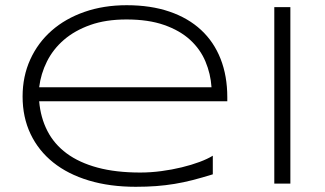

<svg xmlns="http://www.w3.org/2000/svg" viewBox="-20 -698 1237 730"><path d="M789.1 -35.2Q748 -22.5 712.9 -13.4Q677.7 -4.4 643.6 1.2Q609.4 6.8 574 9.5Q538.6 12.2 496.1 12.2Q397.5 12.2 317.9 -11.7Q238.3 -35.6 182.4 -80.3Q126.5 -125 96.2 -188.5Q65.9 -252 65.9 -331.1Q65.9 -407.7 95 -471.7Q124 -535.6 176.3 -581.5Q228.5 -627.4 301.3 -652.8Q374 -678.2 461.9 -678.2Q553.2 -678.2 624.5 -653.8Q695.8 -629.4 744.6 -584Q793.5 -538.6 818.8 -473.9Q844.2 -409.2 844.2 -328.1V-313H128.9Q134.3 -250.5 160.2 -200.2Q186 -149.9 233.6 -114.7Q281.2 -79.6 350.8 -60.8Q420.4 -42 513.2 -42Q552.7 -42 593.3 -47.4Q633.8 -52.7 670.9 -61.8Q708 -70.8 738.8 -82.3Q769.5 -93.8 789.1 -106ZM784.2 -366.2Q780.8 -417.5 761.2 -464.1Q741.7 -510.7 702.9 -546.4Q664.1 -582 604.2 -603Q544.4 -624 460.9 -624Q382.3 -624 323.2 -603Q264.2 -582 223.1 -546.6Q182.1 -511.2 158.7 -464.6Q135.3 -418 128.9 -366.2Z M1022.9 0V-670.9H1084V0Z"/></svg>

Font: Syncopate
Style: Regular
Weight: 400
Width: 7
Version: Version 001.001